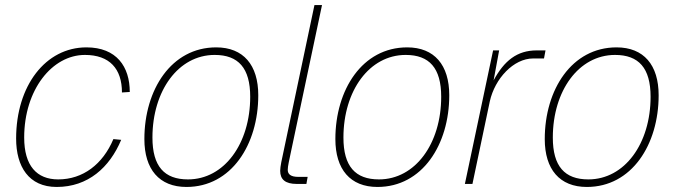

<svg xmlns="http://www.w3.org/2000/svg" viewBox="-20 -730 2677 762"><path d="M205 12C329 12 415 -65 461 -175L430 -178C388 -78 309 -18 211 -18C126 -18 76 -72 76 -184C76 -374 187 -512 317 -512C415 -512 464 -457 464 -363L495 -365C495 -465 443 -542 323 -542C161 -542 44 -390 44 -180C44 -69 94 12 205 12Z M720 12C898 12 1005 -156 1005 -352C1005 -472 946 -542 838 -542C660 -542 553 -374 553 -178C553 -58 612 12 720 12ZM726 -18C632 -18 585 -70 585 -184C585 -370 688 -512 832 -512C926 -512 973 -460 973 -346C973 -160 870 -18 726 -18Z M1158 0H1196L1201 -28H1164C1132 -28 1122 -40 1122 -56C1122 -71 1128 -94 1134 -124L1258 -710H1228L1106 -132C1099 -100 1092 -69 1092 -52C1092 -18 1112 0 1158 0Z M1478 12C1656 12 1763 -156 1763 -352C1763 -472 1704 -542 1596 -542C1418 -542 1311 -374 1311 -178C1311 -58 1370 12 1478 12ZM1484 -18C1390 -18 1343 -70 1343 -184C1343 -370 1446 -512 1590 -512C1684 -512 1731 -460 1731 -346C1731 -160 1628 -18 1484 -18Z M1825 0H1855L1924 -328C1944 -418 2018 -498 2096 -498H2139L2145 -530H2110C2032 -530 1981 -489 1939 -411L1961 -530H1937Z M2309 12C2487 12 2594 -156 2594 -352C2594 -472 2535 -542 2427 -542C2249 -542 2142 -374 2142 -178C2142 -58 2201 12 2309 12ZM2315 -18C2221 -18 2174 -70 2174 -184C2174 -370 2277 -512 2421 -512C2515 -512 2562 -460 2562 -346C2562 -160 2459 -18 2315 -18Z"/></svg>

Font: Geist Thin
Style: Italic
Weight: 100
Italic angle: -12°
Designer: Basement.studio, Andrés Briganti, Mateo Zaragoza
Foundry: Basement.studio, Vercel, Andrés Briganti, Guido Ferreyra, Mateo Zaragoza
Version: Version 1.500